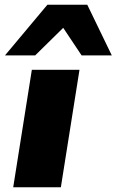

<svg xmlns="http://www.w3.org/2000/svg" viewBox="-20 -794 494 814"><path d="M36 0 115 -498H317L238 0ZM1 -559 181 -774H350L454 -559H326L248 -676L129 -559Z"/></svg>

Font: Nunito Sans 10pt Expanded Black
Style: Italic
Weight: 900
Width: 7
Italic angle: -9°
Designer: Vernon Adams
Foundry: Vernon Adams
Version: Version 3.101;gftools[0.9.27]